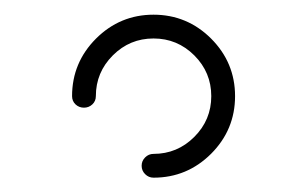

<svg xmlns="http://www.w3.org/2000/svg" viewBox="-20 -248 429 268"><path d="M194.3 0Q187.5 0 182.6 -4.9Q177.7 -9.8 177.7 -16.6Q177.7 -23.4 182.6 -28.3Q187.5 -33.2 194.3 -33.2Q227.5 -33.2 251.2 -56.9Q274.9 -80.6 274.9 -113.8Q274.9 -147 251.2 -170.7Q227.5 -194.3 194.3 -194.3Q161.1 -194.3 137.5 -170.7Q113.8 -147 113.8 -113.8Q113.8 -106.9 108.9 -102.3Q104 -97.7 97.2 -97.7Q90.3 -97.7 85.4 -102.3Q80.6 -106.9 80.6 -113.8Q80.6 -160.6 114 -194.1Q147.5 -227.5 194.3 -227.5Q241.2 -227.5 274.7 -194.1Q308.1 -160.6 308.1 -113.8Q308.1 -66.9 274.7 -33.4Q241.2 0 194.3 0Z"/></svg>

Font: Neon Sans
Style: Regular
Weight: 400
Designer: GGBot
Version: 0.80